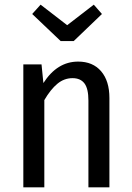

<svg xmlns="http://www.w3.org/2000/svg" viewBox="-20 -803 565 823"><path d="M449 -383V0H359V-372Q359 -423 342 -445.5Q325 -468 291 -468Q255 -468 226 -444Q197 -420 170 -374V0H80V-527H158L166 -447Q225 -539 315 -539Q378 -539 413.5 -497.5Q449 -456 449 -383ZM417 -743 296 -627H240L118 -743L154 -783L268 -695L382 -783Z"/></svg>

Font: Fira Sans Condensed
Style: Regular
Weight: 400
Width: 3
Designer: bBox Type GmbH & Carrois Corporate GbR & Edenspiekermann AG
Foundry: bBox Type GmbH & Carrois Corporate GbR & Edenspiekermann AG
Version: Version 4.301